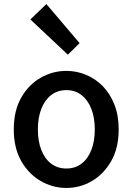

<svg xmlns="http://www.w3.org/2000/svg" viewBox="-20 -914 655 948"><path d="M308 14Q240 14 180.5 -20.5Q121 -55 84.5 -119.5Q48 -184 48 -275Q48 -367 84.5 -431.5Q121 -496 180.5 -530Q240 -564 308 -564Q358 -564 405 -544.5Q452 -525 488 -488Q524 -451 545 -397.5Q566 -344 566 -275Q566 -184 529.5 -119.5Q493 -55 434.5 -20.5Q376 14 308 14ZM308 -82Q351 -82 382.5 -106Q414 -130 431 -173.5Q448 -217 448 -275Q448 -333 431 -376.5Q414 -420 382.5 -444.5Q351 -469 308 -469Q264 -469 232.5 -444.5Q201 -420 184 -376.5Q167 -333 167 -275Q167 -217 184 -173.5Q201 -130 232.5 -106Q264 -82 308 -82ZM315 -644 130 -818 209 -894 373 -701Z"/></svg>

Font: Noto Sans KR Thin Medium
Style: Regular
Weight: 500
Version: Version 2.004-H2;hotconv 1.0.118;makeotfexe 2.5.65603